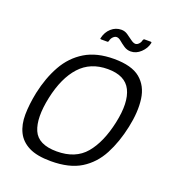

<svg xmlns="http://www.w3.org/2000/svg" viewBox="-115 -692 719 789"><g transform="rotate(20 245.0 -297.5)"><path d="M194 6Q133 6 97.5 -12Q62 -30 46 -62.5Q30 -95 30.5 -139Q31 -183 42 -237Q57 -307 87.5 -361.5Q118 -416 169 -447Q220 -478 296 -478Q373 -478 410.5 -447Q448 -416 455.5 -361.5Q463 -307 448 -237Q433 -166 404 -111Q375 -56 325 -25Q275 6 194 6ZM203 -40Q285 -40 328.5 -91.5Q372 -143 392 -236Q412 -329 387 -379.5Q362 -430 286 -430Q210 -430 164 -379.5Q118 -329 98 -236Q78 -142 100 -91Q122 -40 203 -40ZM218 -535Q212 -535 214 -540Q220 -567 239 -584Q258 -601 283 -601Q298 -601 310.5 -592.5Q323 -584 335 -575Q347 -566 356 -566Q363 -566 370 -573Q377 -580 379 -590Q380 -593 381.5 -594.5Q383 -596 384 -596H412Q418 -596 416 -590Q411 -567 391.5 -548.5Q372 -530 348 -530Q332 -530 318.5 -539Q305 -548 294.5 -557Q284 -566 275 -566Q267 -566 259.5 -558.5Q252 -551 250 -540Q249 -535 245 -535Z"/></g></svg>

Font: Glory Light
Style: Italic
Weight: 300
Italic angle: -12°
Version: Version 1.011